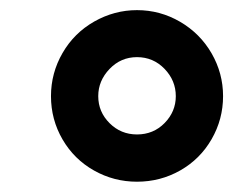

<svg xmlns="http://www.w3.org/2000/svg" viewBox="-20 -744 468 377"><path d="M80.1 -555.2Q80.1 -600.6 102.8 -639.9Q125.5 -679.2 165 -701.7Q204.6 -724.1 249 -724.1Q294.4 -724.1 333.7 -701.2Q373 -678.2 395.5 -639.2Q418 -600.1 418 -555.2Q418 -509.8 395.5 -470.7Q373 -431.6 334 -409.4Q294.9 -387.2 249 -387.2Q203.6 -387.2 164.6 -409.2Q125.5 -431.2 102.8 -470.2Q80.1 -509.3 80.1 -555.2ZM172.9 -555.2Q172.9 -524.4 195.1 -502.2Q217.3 -480 249 -480Q281.2 -480 303.2 -502.4Q325.2 -524.9 325.2 -555.2Q325.2 -585.9 303 -608.9Q280.8 -631.8 249 -631.8Q217.3 -631.8 195.1 -608.6Q172.9 -585.4 172.9 -555.2Z"/></svg>

Font: Zoram GWebM
Style: Bold Italic
Weight: 700
Italic angle: -12°
Foundry: Ascender Corporation
Version: Version 1.000